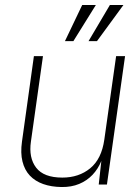

<svg xmlns="http://www.w3.org/2000/svg" viewBox="-20 -743 551 773"><path d="M228 10Q186.5 9.5 154 -2Q121.5 -13.5 100.2 -36Q79 -58.5 70.5 -92.8Q62 -127 68.5 -173L116.5 -517H153L104.5 -173Q95 -108 125.5 -68Q156 -28 231 -28Q297.5 -28 343.2 -65.5Q389 -103 400 -181L447.5 -517H483.5L410.5 0H377.5L388 -95Q375 -63 352.5 -39.2Q330 -15.5 298.8 -2.5Q267.5 10.5 228 10ZM336.5 -577.5 422.5 -723H477L370.5 -577.5ZM241.5 -577.5 311 -723H366L275.5 -577.5Z"/></svg>

Font: Public Sans Thin
Style: Italic
Weight: 100
Italic angle: -8°
Designer: The Public Sans project authors (U.S. Web Design System). Libre Franklin designed by Pablo Impallari and Rodrigo Fuenzal
Version: Version 2.000